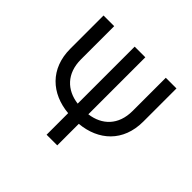

<svg xmlns="http://www.w3.org/2000/svg" viewBox="-171 -924 1121 1121"><g transform="rotate(45 389.0 -363.5)"><path d="M602.3 -727.3V-453.1C602.3 -335.9 532.3 -269.5 433.2 -256.7V-727.3H345.2V-256.7C245.7 -269.5 176.1 -335.9 176.1 -453.1V-727.3H88.1V-453.1C88.1 -287.6 196.4 -191.4 345.2 -177.9V0H433.2V-177.9C582 -191.4 690.3 -287.6 690.3 -453.1V-727.3Z"/></g></svg>

Font: Margiela Sans
Style: Regular
Weight: 400
Designer: Stefan Endress, Andreas Faust
Version: Version 1.100;FEAKit 1.0